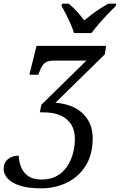

<svg xmlns="http://www.w3.org/2000/svg" viewBox="-67 -786 653 1046"><path d="M158 240Q84 240 39 224.5Q-6 209 -26.5 185Q-47 161 -47 136Q-47 99 -23 80.5Q1 62 35 62Q36 92 47 122Q58 152 85 172Q112 192 161 192Q207 192 241 173.5Q275 155 297 123Q319 91 330 51.5Q341 12 341 -30Q341 -75 321.5 -107Q302 -139 264 -156.5Q226 -174 169 -174H150L158 -215L404 -456H228Q205 -456 190 -450Q175 -444 165 -430Q155 -416 147 -393L142 -379H93L132 -536H511L504 -490L235 -226Q280 -223 317 -209Q354 -195 381 -170.5Q408 -146 423 -111.5Q438 -77 438 -33Q438 57 399 118Q360 179 296.5 209.5Q233 240 158 240ZM336 -606Q329 -630 317 -657Q305 -684 292.5 -709Q280 -734 268 -753L271 -766H307Q322 -754 337 -739Q352 -724 366 -707.5Q380 -691 392 -675Q411 -691 433 -707.5Q455 -724 479 -739.5Q503 -755 524 -766H566L563 -753Q544 -734 520 -709Q496 -684 473 -657.5Q450 -631 431 -606Z"/></svg>

Font: Noto Serif
Style: Italic
Weight: 400
Italic angle: -12°
Designer: Monotype Design Team
Foundry: Monotype Imaging Inc.
Version: Version 2.013